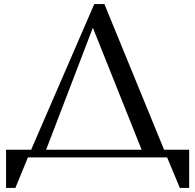

<svg xmlns="http://www.w3.org/2000/svg" viewBox="-20 -778 965 949"><path d="M915 151H869L806 0H118L56 151H10V-38H134L446 -758H496L791 -38H915ZM208 -38H680L439 -641Z"/></svg>

Font: Ledger
Style: Regular
Weight: 400
Designer: Denis Masharov
Foundry: Denis Masharov
Version: 1.001